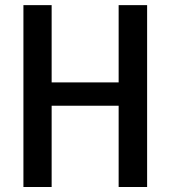

<svg xmlns="http://www.w3.org/2000/svg" viewBox="-20 -744 678 764"><path d="M565.4 0Q565.4 -180.7 565.4 -723.6Q537.1 -723.6 452.1 -723.6Q452.1 -647.5 452.1 -416Q385.7 -416 185.5 -416Q185.5 -493.2 185.5 -723.6Q158.2 -723.6 73.2 -723.6Q73.2 -543 73.2 0Q101.6 0 185.5 0Q185.5 -81.1 185.5 -323.2Q252.9 -323.2 452.1 -323.2Q452.1 -242.2 452.1 0Q480.5 0 565.4 0Z"/></svg>

Font: DaxlinePro-Medium
Style: Medium
Weight: 400
Designer: Hans Reichel
Version: Version 7.502; 2006